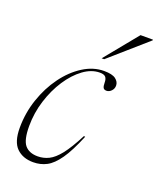

<svg xmlns="http://www.w3.org/2000/svg" viewBox="-136 -801 738 895"><g transform="rotate(20 233.0 -354.0)"><path d="M287 -489Q246 -489 206 -459.8Q166 -430.5 133.5 -381Q101 -331.5 81.5 -269.5Q62 -207.5 62 -142.5Q62 -74 83.2 -48.5Q104.5 -23 147 -23Q176 -23 202 -35.8Q228 -48.5 255.8 -83.5Q283.5 -118.5 318 -185.5L324.5 -184.5Q292 -105.5 262.5 -63.5Q233 -21.5 203 -5.8Q173 10 136.5 10Q85 10 54.2 -20.2Q23.5 -50.5 23.5 -119.5Q23.5 -193.5 46.8 -262.2Q70 -331 109.8 -385.2Q149.5 -439.5 199.8 -471.2Q250 -503 303.5 -503Q343.5 -503 361 -489.8Q378.5 -476.5 378.5 -457.5Q378.5 -442 367.8 -431Q357 -420 344 -420Q332 -420 327.8 -427.8Q323.5 -435.5 323.5 -453Q323.5 -471 315.8 -480Q308 -489 287 -489ZM271.5 -554.5 405 -718H466.5V-714.5L284 -554.5Z"/></g></svg>

Font: Newsreader 60pt ExtraLight
Style: Italic
Weight: 250
Italic angle: -17°
Designer: Hugues Gentile
Foundry: Production Type
Version: Version 1.003